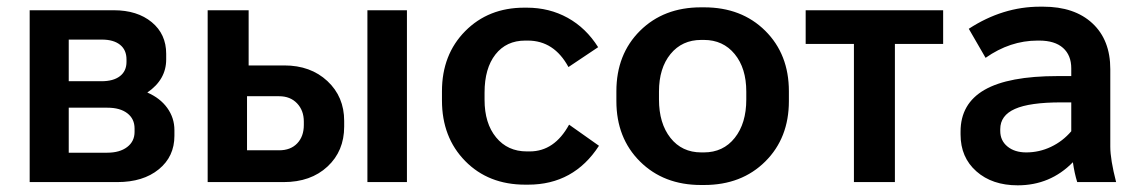

<svg xmlns="http://www.w3.org/2000/svg" viewBox="-20 -551 3447 581"><path d="M69.8 0V-520H324.2Q395.5 -520 439.2 -483.9Q482.9 -447.8 482.9 -388.2V-371.1Q482.9 -310.1 425.8 -271Q464.4 -254.4 486.1 -224.4Q507.8 -194.3 507.8 -157.2V-140.1Q507.8 -77.1 460.4 -38.6Q413.1 0 335 0ZM188 -305.2H287.1Q323.2 -305.2 343 -320.6Q362.8 -335.9 362.8 -363.8V-371.1Q362.8 -399.9 343.3 -415.5Q323.7 -431.2 288.1 -431.2H188ZM188 -88.9H304.2Q342.3 -88.9 364.7 -106Q387.2 -123 387.2 -151.9V-162.1Q387.2 -191.4 365.2 -208.3Q343.3 -225.1 305.2 -225.1H188Z M608.4 0V-520H732.4V-353H840.3Q919.9 -353 970.7 -305.7Q1021.5 -258.3 1021.5 -185.1V-168Q1021.5 -93.8 970.9 -46.9Q920.4 0 838.4 0ZM1091.8 0V-520H1211.4V0ZM727.5 -96.2H824.7Q859.4 -96.2 879.4 -117.2Q899.4 -138.2 899.4 -172.9V-183.1Q899.4 -216.8 878.9 -238.3Q858.4 -259.8 824.7 -259.8H727.5Z M1569.3 7.8Q1458 7.8 1387.7 -63.7Q1317.4 -135.3 1317.4 -247.1V-274.9Q1317.4 -385.7 1387.7 -456.8Q1458 -527.8 1566.4 -527.8H1574.2Q1642.1 -527.8 1697.8 -497.1Q1753.4 -466.3 1790 -408.2L1700.2 -348.1Q1656.7 -428.2 1577.1 -428.2H1569.3Q1512.2 -428.2 1479.2 -386.2Q1446.3 -344.2 1446.3 -271V-249Q1446.3 -177.7 1481.2 -135.3Q1516.1 -92.8 1574.2 -92.8H1583Q1657.7 -92.8 1702.1 -173.8L1792.5 -109.9Q1716.3 7.8 1578.1 7.8Z M2101.1 8.8Q1988.3 8.8 1916.7 -62.3Q1845.2 -133.3 1845.2 -245.1V-274.9Q1845.2 -386.7 1916.7 -457.8Q1988.3 -528.8 2101.1 -528.8H2110.8Q2224.1 -528.8 2295.7 -457.8Q2367.2 -386.7 2367.2 -274.9V-245.1Q2367.2 -133.3 2295.7 -62.3Q2224.1 8.8 2110.8 8.8ZM2102.1 -89.8H2109.9Q2168.5 -89.8 2203.4 -133.8Q2238.3 -177.7 2238.3 -250V-273.9Q2238.3 -344.7 2203.1 -387.5Q2168 -430.2 2109.9 -430.2H2102.1Q2043.9 -430.2 2009 -387.5Q1974.1 -344.7 1974.1 -273.9V-250Q1974.1 -177.7 2008.8 -133.8Q2043.5 -89.8 2102.1 -89.8Z M2564 0V-418H2418V-520H2834V-418H2688V0Z M3059.6 9.8Q2982.4 9.8 2934.6 -32.5Q2886.7 -74.7 2886.7 -144V-152.8Q2886.7 -237.3 2959.2 -279.1Q3031.7 -320.8 3180.7 -320.8H3221.7V-344.2Q3221.7 -383.8 3196.8 -406Q3171.9 -428.2 3124.5 -428.2H3119.6Q3036.6 -428.2 2962.4 -376L2911.6 -463.9Q3014.2 -530.8 3127.4 -530.8H3136.7Q3231.4 -530.8 3285.6 -480.5Q3339.8 -430.2 3339.8 -341.8V-106.9Q3339.8 -68.4 3357.4 0H3239.7Q3231.4 -26.4 3226.6 -60.1Q3158.2 9.8 3059.6 9.8ZM3085.4 -89.8Q3125 -89.8 3160.4 -106.7Q3195.8 -123.5 3221.7 -153.8V-241.2H3191.4Q3095.7 -241.2 3051.3 -221.4Q3006.8 -201.7 3006.8 -160.2V-154.8Q3006.8 -125.5 3028.6 -107.7Q3050.3 -89.8 3085.4 -89.8Z"/></svg>

Font: Fixel Text SemiBold
Style: Regular
Weight: 600
Width: 4
Designer: AlfaBravo + MacPaw
Foundry: Kyrylo Tkachov, Marchela Mozhyna, Serhii Makarenko, Maria Weinstein, Zakhar Kryvoshyya
Version: Version 1.211